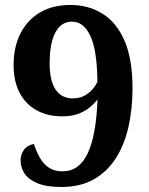

<svg xmlns="http://www.w3.org/2000/svg" viewBox="-20 -744 599 774"><path d="M227 9.8Q166.9 9.8 130.6 -5.5Q94.2 -20.8 78.5 -45.2Q62.9 -69.7 62.9 -98.2Q62.9 -120.1 76.1 -139.3Q89.4 -158.4 116.6 -163.6Q126.2 -133.9 140.4 -108.7Q154.5 -83.4 176.6 -68.3Q198.7 -53.3 232.1 -53.3Q299.4 -53.3 333.7 -126.1Q368 -199 373 -343Q357.8 -323.7 338 -308.3Q318.1 -292.8 291.9 -283.9Q265.6 -275 230.6 -275Q173.2 -275 129 -298.7Q84.8 -322.3 59.8 -368.7Q34.8 -415.1 34.8 -482.1Q34.8 -554.1 62.3 -608.7Q89.8 -663.3 141 -693.7Q192.2 -724 263.8 -724Q336.5 -724 393 -689Q449.6 -654 481.9 -580Q514.2 -506 514.2 -388Q514.2 -305.5 498.1 -233.4Q481.9 -161.4 447.4 -106.8Q412.9 -52.3 358.5 -21.2Q304.1 9.8 227 9.8ZM274.1 -347.3Q307.4 -347.3 332.7 -365.8Q358.1 -384.2 372.8 -413.8Q371.4 -541.5 344.3 -599.1Q317.2 -656.8 270.2 -656.8Q241.6 -656.8 221.5 -637.8Q201.5 -618.9 190.8 -581.5Q180.1 -544.1 180.1 -488Q180.1 -419.3 203.9 -383.3Q227.7 -347.3 274.1 -347.3Z"/></svg>

Font: Noto Serif Malayalam
Style: Regular
Weight: 400
Designer: Indian type Foundry, Jelle Bosma, Monotype Design Team
Foundry: Monotype Imaging Inc.
Version: Version 2.103